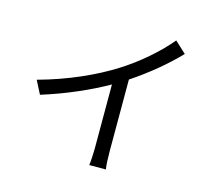

<svg xmlns="http://www.w3.org/2000/svg" viewBox="-113 -923 1226 1094"><g transform="rotate(15 500.0 -376.0)"><path d="M86 -361 126 -283C265 -326 402 -386 507 -446V-76C507 -38 504 12 501 31H599C595 11 593 -38 593 -76V-498C695 -566 787 -642 863 -721L796 -783C727 -700 627 -613 523 -548C412 -478 259 -408 86 -361Z"/></g></svg>

Font: ChiuKong Gothic CL
Style: Regular
Weight: 400
Designer: Ryoko NISHIZUKA 西塚涼子 (kana, bopomofo & ideographs); Paul D. Hunt (Latin, Greek & Cyrillic); Sandoll Communications 산돌커뮤니
Foundry: Adobe
Version: Version 1.300